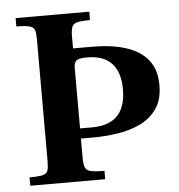

<svg xmlns="http://www.w3.org/2000/svg" viewBox="-49 -707 701 753"><g transform="rotate(-5 301.0 -330.0)"><path d="M40 0V-33Q76 -33 92 -37Q108 -41 112 -53.5Q116 -66 116 -91V-569Q116 -594 112 -606Q108 -618 92 -622.5Q76 -627 40 -627V-660H330V-627Q296 -627 280 -623Q264 -619 259 -606.5Q254 -594 254 -569V-522H329Q405 -522 461 -504.5Q517 -487 548 -449Q579 -411 579 -349Q579 -291 553 -255Q527 -219 486 -200Q445 -181 396 -174Q347 -167 300 -167H254V-91Q254 -66 259 -53.5Q264 -41 281 -37Q298 -33 335 -33V0ZM254 -207H301Q368 -207 401.5 -241.5Q435 -276 435 -345Q435 -412 403 -447Q371 -482 306 -482Q272 -482 263 -473.5Q254 -465 254 -447Z"/></g></svg>

Font: Frank Ruhl Libre SemiBold
Style: Regular
Weight: 600
Designer: Yanek Iontef
Foundry: Fontef
Version: Version 6.003;gftools[0.9.30]